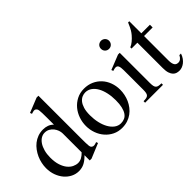

<svg xmlns="http://www.w3.org/2000/svg" viewBox="-51 -1171 1660 1660"><g transform="rotate(-45 779.5 -340.5)"><path d="M369.1 14.6H347.2V-49.8Q317.4 -18.6 286.6 -2Q255.9 14.6 216.8 14.6Q179.7 14.6 146.2 -2Q112.8 -18.6 87.6 -47.9Q62.5 -77.1 47.6 -117.4Q32.7 -157.7 32.7 -205.1Q32.7 -233.9 39.1 -264.2Q45.4 -294.4 58.1 -322.8Q70.8 -351.1 89.4 -376.2Q107.9 -401.4 131.8 -420.2Q155.8 -439 185.5 -450Q215.3 -460.9 250 -460.9Q279.3 -460.9 303.5 -451.9Q327.6 -442.9 347.2 -423.3V-506.3Q347.2 -543.5 346.4 -564.9Q345.7 -586.4 344 -598.4Q342.3 -610.4 339.4 -615.2Q336.4 -620.1 332 -624.5Q323.7 -632.8 311.3 -631.6Q298.8 -630.4 279.3 -623.5L272.5 -641.1L406.7 -694.8H429.2V-177.2Q429.2 -141.1 429.7 -119.4Q430.2 -97.7 431.6 -85Q433.1 -72.3 436 -66.4Q439 -60.5 444.3 -56.6Q453.1 -49.3 466.1 -50.3Q479 -51.3 498.5 -58.6L504.4 -41.5ZM347.2 -315.9Q347.2 -334.5 340.1 -354.5Q333 -374.5 319.8 -391.4Q306.6 -408.2 287.6 -419.4Q268.6 -430.7 244.1 -431.2Q219.2 -432.1 197.3 -419.2Q175.3 -406.2 158.9 -381.8Q142.6 -357.4 132.8 -322.3Q123 -287.1 123 -244.1Q123 -189.9 135.7 -151.4Q148.4 -112.8 168.5 -88.4Q188.5 -64 212.9 -52.5Q237.3 -41 260.7 -40.5Q284.2 -40.5 305.2 -51.5Q326.2 -62.5 347.2 -84.5Z M966.3 -231.9Q966.3 -203.1 960.2 -173.6Q954.1 -144 941.9 -116.7Q929.7 -89.4 911.1 -65.4Q892.6 -41.5 868.2 -23.7Q843.8 -5.9 813 4.4Q782.2 14.6 745.6 14.6Q698.7 14.6 659.9 -4.4Q621.1 -23.4 593 -55.7Q564.9 -87.9 549.6 -130.4Q534.2 -172.9 534.2 -219.2Q534.2 -264.6 549.1 -307.9Q564 -351.1 592 -384.8Q620.1 -418.5 660.2 -439.2Q700.2 -460 750.5 -460Q798.8 -460 838.4 -442.4Q877.9 -424.8 906.5 -394Q935.1 -363.3 950.7 -321.5Q966.3 -279.8 966.3 -231.9ZM875 -194.3Q875 -244.1 865.2 -287.1Q855.5 -330.1 837.4 -361.6Q819.3 -393.1 793.5 -411.1Q767.6 -429.2 735.4 -429.2Q716.3 -429.2 696.5 -420.9Q676.8 -412.6 660.6 -393.1Q644.5 -373.5 634.5 -341.1Q624.5 -308.6 624.5 -259.8Q624.5 -211.9 634.5 -168.5Q644.5 -125 663.1 -92.3Q681.6 -59.6 707.8 -40.3Q733.9 -21 766.1 -21Q790.5 -21 810.5 -30Q830.6 -39.1 844.7 -59.6Q858.9 -80.1 866.9 -113.3Q875 -146.5 875 -194.3Z M1197.3 -599.6Q1197.3 -578.6 1183.3 -564Q1169.4 -549.3 1147.9 -549.3Q1126.5 -549.3 1112.3 -563.5Q1098.1 -577.6 1098.1 -599.6Q1098.1 -610.4 1102.1 -619.4Q1106 -628.4 1112.8 -634.8Q1119.6 -641.1 1128.7 -644.8Q1137.7 -648.4 1147.9 -648.4Q1158.2 -648.4 1167.2 -644.5Q1176.3 -640.6 1182.9 -634Q1189.5 -627.4 1193.4 -618.7Q1197.3 -609.9 1197.3 -599.6ZM1038.6 0V-18.6Q1059.6 -18.6 1073 -21.5Q1086.4 -24.4 1094 -32.5Q1101.6 -40.5 1104.2 -54.9Q1106.9 -69.3 1106.9 -91.8V-331.1Q1106.9 -363.3 1099.9 -379.9Q1092.8 -396.5 1073.2 -396.5Q1066.4 -396.5 1058.1 -394.5Q1049.8 -392.6 1038.6 -388.7L1032.2 -406.2L1167.5 -460H1188.5V-91.8Q1188.5 -69.3 1191.4 -54.9Q1194.3 -40.5 1201.9 -32.5Q1209.5 -24.4 1222.9 -21.5Q1236.3 -18.6 1257.3 -18.6V0Z M1558.6 -81.5Q1550.8 -56.6 1537.6 -38.6Q1524.4 -20.5 1509.3 -8.8Q1494.1 2.9 1477.8 8.8Q1461.4 14.6 1446.8 14.6Q1430.7 14.6 1415 10.3Q1399.4 5.9 1386.7 -7.1Q1374 -20 1366.2 -43.2Q1358.4 -66.4 1358.4 -104V-414.1H1286.6V-429.2Q1306.6 -436.5 1328.9 -454.8Q1351.1 -473.1 1370.1 -495.6Q1377 -503.9 1382.3 -511.2Q1387.7 -518.6 1394 -529.1Q1400.4 -539.6 1407.7 -555.2Q1415 -570.8 1425.3 -594.7H1439.9V-447.3H1544.9V-414.1H1439.9V-115.7Q1439.9 -93.8 1443.4 -79.6Q1446.8 -65.4 1452.9 -57.1Q1459 -48.8 1467 -45.4Q1475.1 -42 1484.4 -41.5Q1502.4 -40.5 1516.4 -51.5Q1530.3 -62.5 1539.1 -81.5Z"/></g></svg>

Font: Doulos SIL Eur
Style: Regular
Weight: 400
Designer: Walt Agee, Victor Gaultney, Peter Martin, Debbi Hosken, Becca Hirsbrunner
Foundry: SIL International
Version: Version 5.000